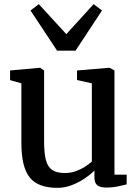

<svg xmlns="http://www.w3.org/2000/svg" viewBox="-20 -894 671 925"><path d="M491 9.5Q462.5 9.5 448.8 -1.5Q435 -12.5 435 -39V-72.5Q416.5 -53.5 388 -34.2Q359.5 -15 325.8 -2Q292 11 256.5 11Q162.5 11 122.8 -39.5Q83 -90 83 -204V-492.5L28.5 -508V-554.5L172.5 -567.5H173.5L192.5 -554.5V-210.5Q192.5 -156.5 201 -123.5Q209.5 -90.5 231 -75.5Q252.5 -60.5 292.5 -60.5Q321 -60.5 345.8 -69.5Q370.5 -78.5 390 -91.2Q409.5 -104 422.5 -115.5V-492.5L351 -508.5V-554.5L506.5 -567.5H508L531.5 -554.5V-52.5H590.5L590 -5.5Q572.5 -1.5 547.8 4Q523 9.5 491 9.5ZM255 -650 127 -843.5 167 -874 299.5 -729.5 431 -874 471.5 -843.5 344 -650Z"/></svg>

Font: Merriweather Medium
Style: Regular
Weight: 500
Version: Version 2.100